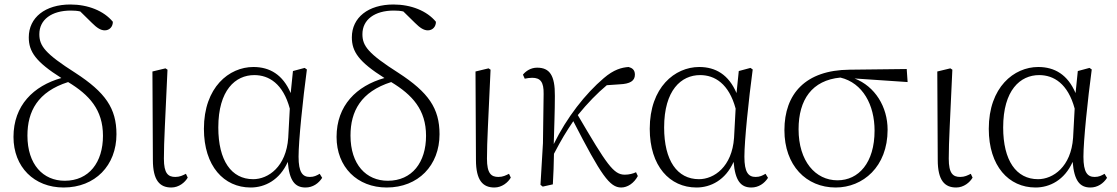

<svg xmlns="http://www.w3.org/2000/svg" viewBox="-20 -820 4968 854"><path d="M263 14C403 14 498 -84 498 -223C498 -338 449 -409 315 -496C180 -582 155 -616 155 -668C155 -733 210 -773 295 -773C310 -773 324 -772 337 -769L389 -718C411 -696 428 -685 446 -685C467 -685 482 -701 482 -723C442 -772 371 -800 293 -800C181 -800 108 -742 108 -654C108 -590 139 -545 253 -473C129 -438 40 -351 40 -211C40 -77 132 14 263 14ZM283 -455C377 -398 438 -332 438 -216C438 -98 376 -16 268 -16C172 -16 102 -88 102 -217C102 -325 148 -412 283 -455Z M742 14C776 14 803 -9 815 -30L807 -47C793 -40 780 -33 760 -33C728 -33 709 -48 709 -114C709 -195 715 -281 725 -510L716 -516L658 -502L660 -109C660 -17 691 14 742 14Z M1095 14C1158 14 1224 -19 1260 -100C1267 -16 1292 14 1339 14C1371 14 1397 -4 1413 -29L1402 -47C1388 -39 1377 -33 1358 -33C1326 -33 1308 -53 1308 -123C1308 -194 1327 -377 1345 -511L1335 -518L1283 -504L1273 -406C1238 -488 1180 -522 1107 -522C999 -522 887 -432 887 -247C887 -81 976 14 1095 14ZM1269 -337 1262 -207C1253 -78 1173 -23 1106 -23C1009 -23 951 -106 951 -253C951 -419 1027 -486 1111 -486C1176 -486 1239 -448 1269 -337Z M1700 14C1840 14 1935 -84 1935 -223C1935 -338 1886 -409 1752 -496C1617 -582 1592 -616 1592 -668C1592 -733 1647 -773 1732 -773C1747 -773 1761 -772 1774 -769L1826 -718C1848 -696 1865 -685 1883 -685C1904 -685 1919 -701 1919 -723C1879 -772 1808 -800 1730 -800C1618 -800 1545 -742 1545 -654C1545 -590 1576 -545 1690 -473C1566 -438 1477 -351 1477 -211C1477 -77 1569 14 1700 14ZM1720 -455C1814 -398 1875 -332 1875 -216C1875 -98 1813 -16 1705 -16C1609 -16 1539 -88 1539 -217C1539 -325 1585 -412 1720 -455Z M2179 14C2213 14 2240 -9 2252 -30L2244 -47C2230 -40 2217 -33 2197 -33C2165 -33 2146 -48 2146 -114C2146 -195 2152 -281 2162 -510L2153 -516L2095 -502L2097 -109C2097 -17 2128 14 2179 14Z M2743 14C2771 14 2800 -5 2817 -37L2809 -54C2797 -48 2778 -43 2759 -43C2709 -43 2679 -88 2550 -308C2594 -362 2636 -405 2679 -441L2737 -445C2782 -447 2804 -460 2804 -488C2804 -510 2791 -518 2776 -522C2746 -520 2710 -511 2665 -472C2584 -403 2501 -298 2443 -179C2445 -251 2448 -326 2448 -393C2449 -486 2424 -519 2369 -519C2341 -519 2319 -504 2306 -488L2314 -470C2324 -472 2335 -474 2347 -474C2384 -474 2399 -455 2398 -402L2395 -183L2384 2L2394 10L2439 0C2442 -45 2443 -90 2444 -136C2478 -201 2497 -232 2530 -281C2654 -40 2692 14 2743 14Z M3078 14C3141 14 3207 -19 3243 -100C3250 -16 3275 14 3322 14C3354 14 3380 -4 3396 -29L3385 -47C3371 -39 3360 -33 3341 -33C3309 -33 3291 -53 3291 -123C3291 -194 3310 -377 3328 -511L3318 -518L3266 -504L3256 -406C3221 -488 3163 -522 3090 -522C2982 -522 2870 -432 2870 -247C2870 -81 2959 14 3078 14ZM3252 -337 3245 -207C3236 -78 3156 -23 3089 -23C2992 -23 2934 -106 2934 -253C2934 -419 3010 -486 3094 -486C3159 -486 3222 -448 3252 -337Z M3697 14C3818 14 3928 -78 3928 -243C3928 -345 3872 -436 3781 -471L4017 -455L4013 -513L3758 -510C3563 -508 3469 -403 3469 -241C3469 -84 3566 14 3697 14ZM3718 -475C3818 -451 3870 -353 3870 -239C3870 -96 3799 -18 3705 -18C3607 -18 3532 -103 3532 -245C3532 -377 3592 -463 3718 -475Z M4233 14C4267 14 4294 -9 4306 -30L4298 -47C4284 -40 4271 -33 4251 -33C4219 -33 4200 -48 4200 -114C4200 -195 4206 -281 4216 -510L4207 -516L4149 -502L4151 -109C4151 -17 4182 14 4233 14Z M4586 14C4649 14 4715 -19 4751 -100C4758 -16 4783 14 4830 14C4862 14 4888 -4 4904 -29L4893 -47C4879 -39 4868 -33 4849 -33C4817 -33 4799 -53 4799 -123C4799 -194 4818 -377 4836 -511L4826 -518L4774 -504L4764 -406C4729 -488 4671 -522 4598 -522C4490 -522 4378 -432 4378 -247C4378 -81 4467 14 4586 14ZM4760 -337 4753 -207C4744 -78 4664 -23 4597 -23C4500 -23 4442 -106 4442 -253C4442 -419 4518 -486 4602 -486C4667 -486 4730 -448 4760 -337Z"/></svg>

Font: Noto Serif CJK SC ExtraLight
Style: Regular
Weight: 200
Designer: Ryoko NISHIZUKA 西塚涼子 (kana & ideographs); Frank Grießhammer (Latin, Greek & Cyrillic); Wenlong ZHANG 张文龙 (bopomofo); San
Foundry: Adobe
Version: Version 2.001;hotconv 1.1.0;makeotfexe 2.6.0